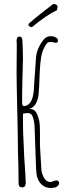

<svg xmlns="http://www.w3.org/2000/svg" viewBox="-20 -937 323 961"><path d="M165 -54Q162 -68 161 -85.5Q160 -103 160 -109L157 -192Q155 -264 153 -306Q152 -325 147 -343Q143 -358 136.5 -364.5Q130 -371 118 -371Q108 -371 95 -368V-311Q95 -277 99 -205Q99 -189 101 -155Q109 -43 109 -17Q106 1 92 1Q73 1 73 -18Q73 -79 72 -109Q69 -184 69 -257L67 -356L64 -495Q63 -519 63 -569L64 -718L63 -734Q63 -741 66 -747Q66 -749 69 -751.5Q72 -754 79 -754Q91 -753 92 -735Q92 -721 94 -689L95 -643Q94 -614 92 -531Q90 -448 91 -419Q91 -406 101 -406Q109 -406 119 -412Q146 -429 150 -494Q152 -518 152 -532Q154 -559 156 -588Q158 -617 160 -646Q163 -694 198 -738Q212 -756 234 -756Q248 -756 258 -750Q270 -745 270 -735Q270 -726 265.5 -724Q261 -722 252 -724Q240 -727 233 -727Q223 -727 217.5 -722.5Q212 -718 206 -707Q191 -682 186 -651.5Q181 -621 179 -578Q177 -548 177 -533Q177 -525 176 -504.5Q175 -484 173 -464Q165 -402 126 -392Q150 -392 160 -376Q170 -360 177 -329Q180 -314 180 -278V-209Q181 -183 185 -124Q185 -114 187 -90Q189 -66 201 -46Q213 -26 232 -26Q234 -26 242 -28Q254 -34 263 -34Q273 -34 276 -23Q277 -15 270 -7.5Q263 0 253 2Q239 4 234 4Q209 4 191 -11Q173 -26 165 -54ZM122 -815Q122 -818 150 -841L182 -867L209 -888Q243 -914 246 -917Q268 -917 268 -902L265 -886Q213 -862 140 -801Q133 -801 127.5 -805Q122 -809 122 -815Z"/></svg>

Font: Amatic SC
Style: Regular
Weight: 400
Designer: Multiple Designers
Foundry: Vernon Adams
Version: Version 2.505